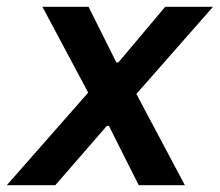

<svg xmlns="http://www.w3.org/2000/svg" viewBox="-57 -546 648 566"><path d="M-37 0 203 -273 68 -526H204L286 -362H292L430 -526H571L345 -269L488 0H352L264 -175H258L106 0Z"/></svg>

Font: Archivo SemiBold SemiBold
Style: Italic
Weight: 600
Italic angle: -10°
Version: Version 2.001